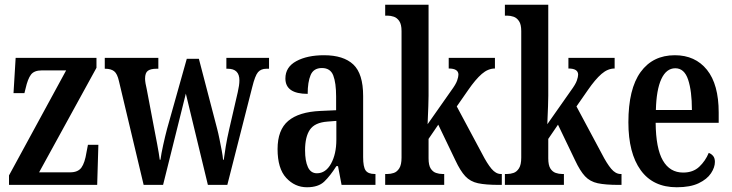

<svg xmlns="http://www.w3.org/2000/svg" viewBox="-20 -780 3087 810"><path d="M18 0V-40L259 -483H156Q124 -483 110.5 -465Q97 -447 88 -407L83 -387H37L46 -536H387V-494L145 -53H276Q309 -53 323.5 -73Q338 -93 345 -138L351 -169H395L390 0Z M482 -437Q475 -469 461.5 -479.5Q448 -490 424 -490H422V-536H648V-490H640Q616 -490 604 -481.5Q592 -473 592 -448Q592 -440 594 -428Q596 -416 599 -404L628 -251Q635 -215 643 -172.5Q651 -130 654 -106H657Q660 -130 668.5 -168.5Q677 -207 685 -237L768 -532H819L896 -237Q901 -218 906 -193Q911 -168 915.5 -144.5Q920 -121 921 -106H924Q927 -130 932.5 -163Q938 -196 947 -235L983 -391Q990 -421 990 -441Q990 -490 941 -490H935V-536H1115V-490H1104Q1081 -490 1068.5 -475.5Q1056 -461 1044 -412L939 0H857L764 -385L668 0H586Z M1275 10Q1224 10 1187.5 -29.5Q1151 -69 1151 -151Q1151 -232 1196 -270Q1241 -308 1332 -312L1398 -315V-373Q1398 -430 1386 -461.5Q1374 -493 1338 -493Q1303 -493 1290.5 -463.5Q1278 -434 1278 -384Q1184 -384 1184 -449Q1184 -497 1230 -522Q1276 -547 1347 -547Q1429 -547 1470.5 -508Q1512 -469 1512 -375V-117Q1512 -76 1522.5 -61Q1533 -46 1561 -46H1564V0H1421L1406 -79H1399Q1373 -38 1348 -14Q1323 10 1275 10ZM1317 -49Q1354 -49 1376.5 -89.5Q1399 -130 1399 -191V-270L1361 -267Q1308 -263 1287.5 -233Q1267 -203 1267 -146Q1267 -101 1279 -75Q1291 -49 1317 -49Z M1605 0V-46H1615Q1628 -46 1641.5 -50.5Q1655 -55 1664.5 -70Q1674 -85 1674 -115V-649Q1674 -677 1664.5 -691Q1655 -705 1641.5 -709.5Q1628 -714 1615 -714H1605V-760H1788V-376Q1788 -359 1787 -332Q1786 -305 1785 -282.5Q1784 -260 1784 -256L1883 -397Q1903 -424 1908.5 -440Q1914 -456 1914 -465Q1914 -491 1873 -491V-536H2068V-491Q2039 -491 2012.5 -468Q1986 -445 1955 -400L1907 -331L2014 -131Q2035 -90 2053.5 -68Q2072 -46 2093 -46H2097V0H2085Q2029 0 1996.5 -7Q1964 -14 1943 -36.5Q1922 -59 1901 -104L1829 -254L1788 -194V-112Q1788 -83 1797 -69Q1806 -55 1819.5 -50.5Q1833 -46 1846 -46H1854V0Z M2110 0V-46H2120Q2133 -46 2146.5 -50.5Q2160 -55 2169.5 -70Q2179 -85 2179 -115V-649Q2179 -677 2169.5 -691Q2160 -705 2146.5 -709.5Q2133 -714 2120 -714H2110V-760H2293V-376Q2293 -359 2292 -332Q2291 -305 2290 -282.5Q2289 -260 2289 -256L2388 -397Q2408 -424 2413.5 -440Q2419 -456 2419 -465Q2419 -491 2378 -491V-536H2573V-491Q2544 -491 2517.5 -468Q2491 -445 2460 -400L2412 -331L2519 -131Q2540 -90 2558.5 -68Q2577 -46 2598 -46H2602V0H2590Q2534 0 2501.5 -7Q2469 -14 2448 -36.5Q2427 -59 2406 -104L2334 -254L2293 -194V-112Q2293 -83 2302 -69Q2311 -55 2324.5 -50.5Q2338 -46 2351 -46H2359V0Z M2835 10Q2735 10 2683 -62Q2631 -134 2631 -264Q2631 -405 2682.5 -476Q2734 -547 2827 -547Q2913 -547 2962.5 -485.5Q3012 -424 3012 -305V-262H2746Q2747 -154 2776.5 -103Q2806 -52 2862 -52Q2904 -52 2930 -76.5Q2956 -101 2970 -135Q2981 -131 2988.5 -122Q2996 -113 2996 -97Q2996 -74 2979.5 -49Q2963 -24 2927.5 -7Q2892 10 2835 10ZM2899 -316Q2899 -396 2883 -444Q2867 -492 2829 -492Q2791 -492 2770 -446.5Q2749 -401 2747 -316Z"/></svg>

Font: Noto Serif Bengali ExtraCondensed SemiBold
Style: Regular
Weight: 600
Width: 2
Designer: Juan Bruce, Universal Thirst, Indian Type Foundry and the Monotype Design Team.
Foundry: Monotype Imaging Inc.
Version: Version 2.003; ttfautohint (v1.8.4.7-5d5b)